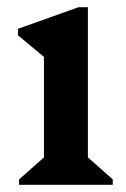

<svg xmlns="http://www.w3.org/2000/svg" viewBox="-20 -513 351 533"><path d="M33 0V-15L102 -76V-355L30 -415V-433L198 -493H224V-76L293 -15V0Z"/></svg>

Font: Platypi Medium
Style: Regular
Weight: 500
Designer: David Sargent
Foundry: Bolt Cutter Type
Version: Version 1.200; ttfautohint (v1.8.4.7-5d5b)